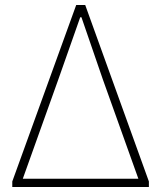

<svg xmlns="http://www.w3.org/2000/svg" viewBox="-20 -746 643 766"><path d="M29 0H574V-22L320 -726H284L29 -22ZM71 -33 213 -430 300 -677H305L390 -430L532 -33Z"/></svg>

Font: Harano Aji Gothic KR ExtraLight
Style: Regular
Weight: 250
Foundry: Masamichi Hosoda
Version: HaranoAjiGothicKR-ExtraLight version 20220220;ttx 4.29.1